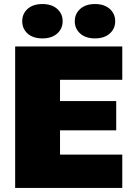

<svg xmlns="http://www.w3.org/2000/svg" viewBox="-20 -930 660 950"><path d="M55 0V-700H585V-535H277V-430H555V-285H277V-165H585V0ZM190 -740Q143 -740 116.5 -764Q90 -788 90 -825Q90 -862 116.5 -886Q143 -910 190 -910Q236 -910 263 -886Q290 -862 290 -825Q290 -788 263 -764Q236 -740 190 -740ZM450 -740Q404 -740 377 -764Q350 -788 350 -825Q350 -862 377 -886Q404 -910 450 -910Q496 -910 523 -886Q550 -862 550 -825Q550 -788 523 -764Q496 -740 450 -740Z"/></svg>

Font: Golos Text ExtraBold
Style: Regular
Weight: 800
Designer: A.Korolkova, Vitaly Kuzmin
Foundry: ParaType Ltd
Version: Version 2.004